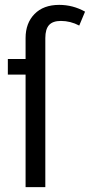

<svg xmlns="http://www.w3.org/2000/svg" viewBox="-20 -768 369 788"><path d="M223.1 -748Q279.3 -748 329.1 -720.2L305.2 -663.1Q269 -682.1 230 -682.1Q196.8 -682.1 181.4 -665.3Q166 -648.4 166 -611.8V0H85V-461.9H12.2V-525.9H85V-611.8Q85 -672.9 121.6 -710.4Q158.2 -748 223.1 -748Z"/></svg>

Font: Fira Sans Compressed Book
Style: Regular
Weight: 350
Width: 1
Designer: Carrois Corporate & Edenspiekermann AG
Foundry: Carrois Corporate GbR & Edenspiekermann AG
Version: Version 4.203;PS 004.203;hotconv 1.0.88;makeotf.lib2.5.64775